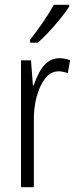

<svg xmlns="http://www.w3.org/2000/svg" viewBox="-20 -785 323 805"><path d="M229 -541Q239 -541 251 -539Q263 -537 274 -532L264 -478Q257 -481 246.5 -483.5Q236 -486 226 -486Q193 -486 169.5 -456Q146 -426 133.5 -378.5Q121 -331 122 -279V0H68V-532H110L118 -427H121Q131 -456 145 -482Q159 -508 179.5 -524.5Q200 -541 229 -541ZM270 -757Q255 -734 232 -705.5Q209 -677 184 -650.5Q159 -624 139 -606H106V-618Q137 -658 161 -693Q185 -728 206 -765H270Z"/></svg>

Font: Noto Sans Sinhala ExtraCondensed Light
Style: Regular
Weight: 300
Width: 2
Designer: Jelle Bosma - Monotype Design Team
Foundry: Monotype Imaging Inc.
Version: Version 2.006; ttfautohint (v1.8.4.7-5d5b)